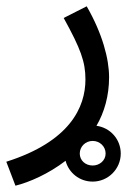

<svg xmlns="http://www.w3.org/2000/svg" viewBox="-45 -359 432 609"><path d="M4 230C48 219 108 193 163 151C173 189 207 217 249 217C298 217 338 177 338 128C338 83 305 46 261 40C286 -3 301 -55 301 -114C301 -172 280 -252 230 -339L157 -302C211 -204 226 -163 226 -107C226 -19 177 90 -25 154ZM249 166C226 166 208 150 208 128C208 106 226 88 249 88C271 88 290 105 290 128C290 150 271 166 249 166Z"/></svg>

Font: Noto Sans Arabic UI
Style: Regular
Weight: 400
Designer: Monotype Design Team, Nadine Chahine and Nizar Qandah
Foundry: Monotype Imaging Inc.
Version: Version 2.010